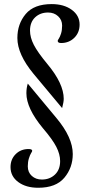

<svg xmlns="http://www.w3.org/2000/svg" viewBox="-20 -682 437 934"><path d="M290 -201.2Q290 -275.4 210 -371.1Q163.1 -427.7 144.5 -463.9Q126 -500 126 -533.2Q126 -574.2 150.9 -597.7Q175.8 -621.1 213.9 -621.1Q243.2 -621.1 262.7 -603Q282.2 -585 282.2 -557.6Q282.2 -535.2 276.9 -518.6Q271.5 -502 266.1 -494.1Q260.7 -486.3 260.7 -483.4Q260.7 -472.7 277.3 -472.7Q315.4 -472.7 341.3 -498Q367.2 -523.4 367.2 -562.5Q367.2 -606.4 329.1 -634.3Q291 -662.1 231.4 -662.1Q145.5 -662.1 105 -613.8Q64.5 -565.4 64.5 -497.1Q64.5 -418 143.6 -322.3L282.2 -156.2Q290 -185.5 290 -201.2ZM334 67.4Q334 -12.7 254.9 -107.4L115.2 -275.4Q108.4 -253.9 108.4 -228.5Q108.4 -155.3 188.5 -58.6Q235.4 -3.9 253.9 32.2Q272.5 68.4 272.5 101.6Q272.5 143.6 247.1 167.5Q221.7 191.4 183.6 191.4Q154.3 191.4 134.8 173.8Q115.2 156.2 115.2 127Q115.2 105.5 120.6 88.4Q126 71.3 131.3 63Q136.7 54.7 136.7 51.8Q136.7 43 119.1 43Q81.1 43 56.2 67.9Q31.2 92.8 31.2 130.9Q31.2 175.8 68.8 203.6Q106.4 231.4 166 231.4Q252 231.4 293 182.6Q334 133.8 334 67.4Z"/></svg>

Font: Kurale
Style: Regular
Weight: 400
Version: 1.0; ttfautohint (v1.3)